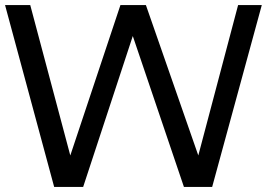

<svg xmlns="http://www.w3.org/2000/svg" viewBox="-29 -742 1059 762"><path d="M758 -125 916 -722H1010L813 0H701L498 -599L301 0H186L-9 -722H91L250 -125L449 -722H550Z"/></svg>

Font: Gen
Style: Regular
Weight: 400
Version: Version 1.000;PS 001.001;hotconv 1.0.56